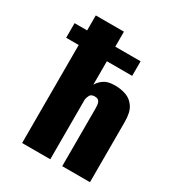

<svg xmlns="http://www.w3.org/2000/svg" viewBox="-155 -725 752 821"><g transform="rotate(30 220.5 -315.0)"><path d="M78 0V-484H16V-556H78V-630H217V-556H342V-484H217V-368Q226 -385 245 -398.5Q264 -412 300 -412Q329 -412 354.5 -403Q380 -394 396.5 -369.5Q413 -345 413 -297V0H276V-285Q276 -300 273.5 -309.5Q271 -319 265 -323.5Q259 -328 247 -328Q239 -328 233 -325Q227 -322 224.5 -317Q222 -312 220 -307Q218 -302 217 -296V0Z"/></g></svg>

Font: Alumni Sans ExtraBold
Style: Regular
Weight: 800
Designer: Robert E. Leuschke
Foundry: Robert E. Leuschke
Version: Version 1.018